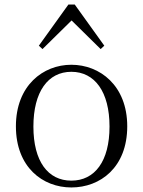

<svg xmlns="http://www.w3.org/2000/svg" viewBox="-20 -811 630 845"><path d="M294 14C421 14 540 -74 540 -255C540 -435 419 -526 294 -526C170 -526 50 -435 50 -255C50 -75 168 14 294 14ZM294 -16C191 -16 127 -101 127 -254C127 -407 191 -495 294 -495C397 -495 462 -407 462 -254C462 -101 397 -16 294 -16ZM423 -595 439 -610 309 -791H281L151 -610L167 -595L295 -721Z"/></svg>

Font: Source Han Serif CN Light
Style: Regular
Weight: 300
Designer: Ryoko NISHIZUKA 西塚涼子 (kana & ideographs); Frank Grießhammer (Latin, Greek & Cyrillic); Wenlong ZHANG 张文龙 (bopomofo); San
Foundry: Adobe
Version: Version 2.003;hotconv 1.1.1;makeotfexe 2.6.0